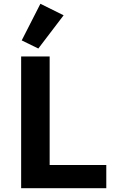

<svg xmlns="http://www.w3.org/2000/svg" viewBox="-20 -997 640 1017"><path d="M92 0V-698H243V-123H543V0ZM183 -740 95 -783 194 -977 317 -916Z"/></svg>

Font: Lilex Nerd Font
Style: Bold
Weight: 700
Designer: Mike Abbink, Paul van der Laan, Pieter van Rosmalen, Mikhael Khrustik
Foundry: Mikhael Khrustik
Version: Version 2.400; ttfautohint (v1.8.4.7-5d5b);Nerd Fonts 3.3.0